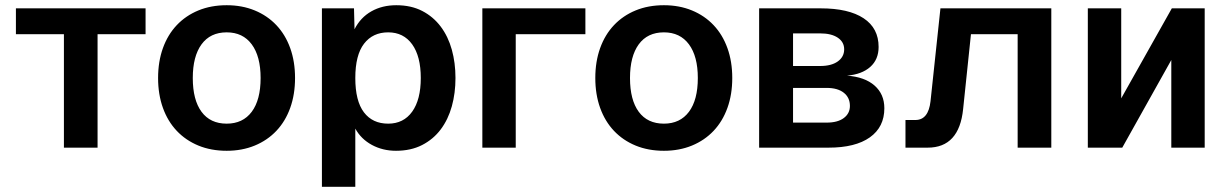

<svg xmlns="http://www.w3.org/2000/svg" viewBox="-20 -566 4708 736"><path d="M225 0V-435H41V-534H538V-435H354V0Z M849 12Q789 12 740.5 -8Q692 -28 657.5 -64.5Q623 -101 604.5 -152.5Q586 -204 586 -267Q586 -330 604.5 -381.5Q623 -433 657.5 -469.5Q692 -506 740.5 -526Q789 -546 849 -546Q908 -546 956.5 -526Q1005 -506 1039.5 -469.5Q1074 -433 1092.5 -381.5Q1111 -330 1111 -267Q1111 -204 1092.5 -152.5Q1074 -101 1039.5 -64.5Q1005 -28 956.5 -8Q908 12 849 12ZM849 -92Q911 -92 945 -137.5Q979 -183 979 -267Q979 -350 945 -396Q911 -442 849 -442Q786 -442 752.5 -396Q719 -350 719 -267Q719 -183 752.5 -137.5Q786 -92 849 -92Z M1214 150V-534H1337L1339 -454Q1362 -499 1403.5 -522.5Q1445 -546 1499 -546Q1556 -546 1598.5 -524Q1641 -502 1669.5 -464Q1698 -426 1712 -375.5Q1726 -325 1726 -267Q1726 -209 1712 -158.5Q1698 -108 1669.5 -70Q1641 -32 1598 -10Q1555 12 1498 12Q1447 12 1405.5 -10.5Q1364 -33 1342 -73V150ZM1468 -92Q1527 -92 1560 -138Q1593 -184 1593 -267Q1593 -350 1560 -396Q1527 -442 1468 -442Q1409 -442 1375.5 -398.5Q1342 -355 1342 -267Q1342 -179 1375 -135.5Q1408 -92 1468 -92Z M1829 0V-534H2224V-435H1957V0Z M2525 12Q2465 12 2416.5 -8Q2368 -28 2333.5 -64.5Q2299 -101 2280.5 -152.5Q2262 -204 2262 -267Q2262 -330 2280.5 -381.5Q2299 -433 2333.5 -469.5Q2368 -506 2416.5 -526Q2465 -546 2525 -546Q2584 -546 2632.5 -526Q2681 -506 2715.5 -469.5Q2750 -433 2768.5 -381.5Q2787 -330 2787 -267Q2787 -204 2768.5 -152.5Q2750 -101 2715.5 -64.5Q2681 -28 2632.5 -8Q2584 12 2525 12ZM2525 -92Q2587 -92 2621 -137.5Q2655 -183 2655 -267Q2655 -350 2621 -396Q2587 -442 2525 -442Q2462 -442 2428.5 -396Q2395 -350 2395 -267Q2395 -183 2428.5 -137.5Q2462 -92 2525 -92Z M2890 0V-534H3126Q3233 -534 3290.5 -496Q3348 -458 3348 -386Q3348 -338 3316 -309.5Q3284 -281 3227 -276Q3295 -271 3332.5 -238Q3370 -205 3370 -151Q3370 -79 3314.5 -39.5Q3259 0 3156 0ZM3020 -96H3149Q3191 -96 3214.5 -113.5Q3238 -131 3238 -160Q3238 -192 3214.5 -210.5Q3191 -229 3149 -229H3020ZM3020 -313H3124Q3167 -313 3191.5 -330.5Q3216 -348 3216 -377Q3216 -405 3191.5 -421.5Q3167 -438 3124 -438H3020Z M3451 0V-106H3489Q3539 -106 3547 -178L3585 -534H4010V0H3881V-435H3702L3672 -148Q3657 0 3536 0Z M4150 0V-534H4278V-189L4472 -534H4598V0H4470V-336L4282 0Z"/></svg>

Font: Geist SemBd
Style: Regular
Weight: 400
Designer: Basement.studio, Andrés Briganti, Mateo Zaragoza
Foundry: Basement.studio, Vercel, Andrés Briganti, Guido Ferreyra, Mateo Zaragoza
Version: Version 1.401